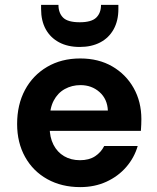

<svg xmlns="http://www.w3.org/2000/svg" viewBox="-20 -753 642 785"><path d="M308 12Q232 12 173.5 -20.5Q115 -53 82.5 -111.5Q50 -170 50 -246Q50 -325 82 -385Q114 -445 172.5 -479.5Q231 -514 308 -514Q383 -514 439 -481.5Q495 -449 526.5 -393Q558 -337 558 -266Q558 -256 557.5 -243.5Q557 -231 556 -218H146V-301H421Q419 -348 387 -376.5Q355 -405 309 -405Q274 -405 245 -389Q216 -373 199.5 -341.5Q183 -310 183 -262V-233Q183 -192 198.5 -161.5Q214 -131 242 -114.5Q270 -98 307 -98Q344 -98 368.5 -114Q393 -130 406 -156H543Q529 -108 496 -70Q463 -32 415 -10Q367 12 308 12ZM306 -561Q257 -561 221.5 -580Q186 -599 167 -633.5Q148 -668 148 -716V-733H219Q219 -700 238 -681Q257 -662 306 -662Q354 -662 373.5 -681Q393 -700 393 -733H464V-716Q464 -668 444.5 -633Q425 -598 389.5 -579.5Q354 -561 306 -561Z"/></svg>

Font: DM Sans 16pt
Style: Bold
Weight: 700
Version: Version 4.004;gftools[0.9.30]